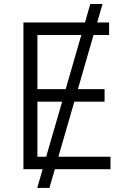

<svg xmlns="http://www.w3.org/2000/svg" viewBox="-20 -839 635 952"><path d="M164.6 92.8H225.1L252 0H527.8V-62H269.5L348.6 -335H498.5V-397H366.2L443.8 -665.5H521V-727.5H461.9L488.3 -819.3H427.7L401.4 -727.5H96.2V0H191.4ZM165.5 -62V-335H288.1L209 -62ZM165.5 -397V-665.5H383.3L305.7 -397Z"/></svg>

Font: Raveo Light
Style: Regular
Weight: 300
Designer: Jakub Foglar, Rasmus Andersson (Inter)
Foundry: Jakubfoglar.com
Version: Version 1.100;Glyphs 3.2.3 (3260)